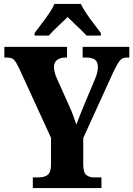

<svg xmlns="http://www.w3.org/2000/svg" viewBox="-20 -951 675 971"><path d="M146 0V-54H177Q204 -54 221 -66.5Q238 -79 238 -121V-254L76 -607Q62 -636 51.5 -648Q41 -660 13 -660H2V-714H319V-660H311Q284 -660 268.5 -647.5Q253 -635 253 -613Q253 -588 266 -558L330 -415Q343 -387 350.5 -365.5Q358 -344 366 -321Q375 -345 387 -374.5Q399 -404 412 -436L460 -550Q470 -573 472.5 -588.5Q475 -604 475 -611Q475 -638 460.5 -649Q446 -660 415 -660H398V-714H634V-660H623Q599 -660 586 -644.5Q573 -629 551 -582L401 -253V-121Q401 -78 416.5 -66Q432 -54 453 -54H493V0ZM155 -784Q169 -803 189 -829Q209 -855 227.5 -882Q246 -909 255 -931H389Q399 -909 417.5 -882Q436 -855 456 -829Q476 -803 490 -784V-771H418Q408 -782 390.5 -799Q373 -816 354 -834Q335 -852 322 -865Q301 -844 272 -817Q243 -790 227 -771H155Z"/></svg>

Font: Noto Serif Tamil Condensed ExtraBold
Style: Regular
Weight: 800
Width: 3
Designer: Indian Type Foundry, Tom Grace, and the Monotype Design Team
Foundry: Monotype Imaging Inc.
Version: Version 2.004; ttfautohint (v1.8.4.7-5d5b)